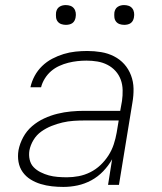

<svg xmlns="http://www.w3.org/2000/svg" viewBox="-20 -729 640 757"><path d="M230 8Q207 8 184.5 5.5Q162 3 140.5 -3.5Q119 -10 100.5 -21.5Q82 -33 69.5 -50.5Q57 -68 53 -90.5Q49 -113 53 -137Q58 -163 71.5 -188Q85 -213 106.5 -231.5Q128 -250 154 -262Q180 -274 206.5 -280.5Q233 -287 259.5 -289.5Q286 -292 312 -292H454L461 -331Q464 -352 463.5 -374Q463 -396 456 -415Q449 -434 435.5 -449Q422 -464 403.5 -473.5Q385 -483 364 -486.5Q343 -490 321 -490Q303 -490 285 -488Q267 -486 249 -481.5Q231 -477 213.5 -469Q196 -461 181.5 -448.5Q167 -436 156.5 -419Q146 -402 142 -385H100Q105 -408 116.5 -429.5Q128 -451 146 -468.5Q164 -486 186 -497.5Q208 -509 231 -516Q254 -523 277.5 -525.5Q301 -528 324 -528Q352 -528 379 -523.5Q406 -519 429.5 -507Q453 -495 470 -476Q487 -457 496.5 -432Q506 -407 506.5 -379.5Q507 -352 502 -324L449 0H406L422 -101Q408 -76 387 -54Q366 -32 340 -18Q314 -4 286 2Q258 8 230 8ZM244 -30Q267 -30 290.5 -34.5Q314 -39 336 -50Q358 -61 376 -78Q394 -95 407.5 -116Q421 -137 428.5 -160Q436 -183 440 -206L448 -254H313Q291 -254 269.5 -252.5Q248 -251 226.5 -246Q205 -241 183.5 -232.5Q162 -224 143 -210.5Q124 -197 112 -177Q100 -157 96 -136Q93 -117 97 -99.5Q101 -82 112.5 -70Q124 -58 140 -50Q156 -42 172.5 -37.5Q189 -33 207.5 -31.5Q226 -30 244 -30ZM470 -631Q460 -631 451.5 -634Q443 -637 437.5 -644Q432 -651 431 -660.5Q430 -670 431 -680Q432 -686 435 -692Q438 -698 444 -702Q450 -706 456.5 -707.5Q463 -709 469 -709Q479 -709 487.5 -706Q496 -703 501.5 -696Q507 -689 508.5 -679.5Q510 -670 508 -660Q507 -654 504 -648Q501 -642 495.5 -638Q490 -634 483 -632.5Q476 -631 470 -631ZM240 -631Q230 -631 221.5 -634Q213 -637 207.5 -644Q202 -651 201 -660.5Q200 -670 201 -680Q202 -686 205 -692Q208 -698 214 -702Q220 -706 226.5 -707.5Q233 -709 239 -709Q249 -709 257.5 -706Q266 -703 271.5 -696Q277 -689 278.5 -679.5Q280 -670 278 -660Q277 -654 274 -648Q271 -642 265.5 -638Q260 -634 253 -632.5Q246 -631 240 -631Z"/></svg>

Font: Iosevka XLt Ex Obl
Style: Regular
Weight: 200
Width: 7
Italic angle: -9°
Monospace: yes
Designer: Belleve Invis
Foundry: Belleve Invis
Version: Version 32.5.0; ttfautohint (v1.8.4)